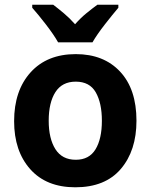

<svg xmlns="http://www.w3.org/2000/svg" viewBox="-20 -786 640 816"><path d="M373 -606Q392 -639 425.5 -682Q459 -725 483 -753V-766H394Q372 -750 347.5 -730Q323 -710 299 -683Q276 -709 251.5 -729.5Q227 -750 206 -766H117V-753Q142 -725 175.5 -681.5Q209 -638 227 -606ZM560 -273Q560 -407 490.5 -481.5Q421 -556 302 -556Q180 -556 110 -478.5Q40 -401 40 -271Q40 -144 108.5 -67Q177 10 300 10Q427 10 493.5 -68Q560 -146 560 -273ZM187 -273Q187 -350 215.5 -394.5Q244 -439 302 -439Q361 -439 387 -393.5Q413 -348 413 -273Q413 -196 386 -151.5Q359 -107 302 -107Q244 -107 215.5 -152Q187 -197 187 -273Z"/></svg>

Font: Noto Sans Mono UI
Style: Bold
Weight: 700
Designer: Monotype Design team
Foundry: Monotype Imaging Inc.
Version: 1.000